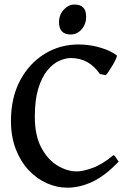

<svg xmlns="http://www.w3.org/2000/svg" viewBox="-20 -830 591 864"><path d="M283.7 14.6Q235.8 14.6 190.4 -5.6Q145 -25.9 108.6 -64.7Q72.3 -103.5 50.8 -159.4Q29.3 -215.3 29.3 -286.1Q29.3 -390.1 70.3 -467.5Q111.3 -544.9 180.9 -587.6Q250.5 -630.4 335 -629.9Q387.2 -629.4 433.3 -615.2Q479.5 -601.1 504.9 -581.1Q507.8 -579.1 502.7 -567.1Q497.6 -555.2 488.8 -539.8Q480 -524.4 470.9 -511Q461.9 -497.6 456.1 -491.7L429.2 -497.1Q380.4 -568.8 298.8 -568.8Q273.9 -568.8 245.6 -555.9Q217.3 -543 192.6 -512.7Q168 -482.4 152.3 -431.4Q136.7 -380.4 136.7 -304.2Q136.7 -220.2 165.8 -165.8Q194.8 -111.3 238.5 -85Q282.2 -58.6 326.2 -58.6Q352.5 -58.6 396 -74Q439.5 -89.4 491.2 -132.3Q496.6 -129.4 503.9 -117.7Q511.2 -106 514.2 -103Q452.1 -38.1 395 -11.7Q337.9 14.6 283.7 14.6ZM298.3 -674.8Q245.6 -674.8 245.6 -730Q245.6 -763.2 266.8 -786.4Q288.1 -809.6 315.4 -809.6Q367.7 -809.6 367.7 -754.9Q367.7 -721.7 347.4 -698.2Q327.1 -674.8 298.3 -674.8Z"/></svg>

Font: David Libre Medium
Style: Regular
Weight: 500
Designer: Ismar David, J. Victor Gaultney, Annie Olsen and Meir Sadan
Foundry: Monotype Imaging Inc. & SIL International
Version: Version 1.100; ttfautohint (v1.8.4.7-5d5b)